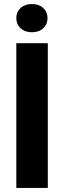

<svg xmlns="http://www.w3.org/2000/svg" viewBox="-20 -923 315 943"><path d="M214.8 -710.9V0H60.1V-710.9ZM60.1 -833.5Q60.1 -864.3 81.3 -883.8Q102.5 -903.3 136.7 -903.3Q171.4 -903.3 192.4 -883.8Q213.4 -864.3 213.4 -833.5Q213.4 -803.7 192.4 -784.2Q171.4 -764.6 136.7 -764.6Q102.5 -764.6 81.3 -784.2Q60.1 -803.7 60.1 -833.5Z"/></svg>

Font: Roboto Condensed ExtraBold
Style: Regular
Weight: 800
Designer: Christian Robertson
Foundry: Google
Version: Version 3.008; 2023